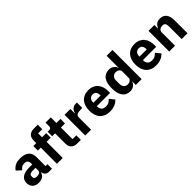

<svg xmlns="http://www.w3.org/2000/svg" viewBox="297 -2087 3445 3445"><g transform="rotate(-45 2020.0 -364.0)"><path d="M457 0Q417 0 390.5 -25Q364 -50 357 -92H351Q339 -41 298 -14.5Q257 12 197 12Q118 12 76 -30Q34 -72 34 -141Q34 -224 94.5 -264.5Q155 -305 259 -305H342V-338Q342 -376 322 -398.5Q302 -421 255 -421Q211 -421 185 -402Q159 -383 142 -359L54 -437Q86 -484 134.5 -510.5Q183 -537 266 -537Q378 -537 434 -488Q490 -439 490 -345V-115H539V0ZM252 -91Q289 -91 315.5 -107Q342 -123 342 -159V-221H270Q183 -221 183 -162V-147Q183 -118 201 -104.5Q219 -91 252 -91Z M664 -410H590V-525H664V-587Q664 -663 704 -701.5Q744 -740 821 -740H917V-625H812V-525H917V-410H812V0H664Z M1183 0Q1106 0 1066.5 -39Q1027 -78 1027 -153V-410H953V-525H990Q1020 -525 1031 -539.5Q1042 -554 1042 -581V-667H1175V-525H1279V-410H1175V-115H1271V0Z M1382 0V-525H1530V-411H1535Q1539 -433 1549 -453.5Q1559 -474 1575.5 -490Q1592 -506 1615 -515.5Q1638 -525 1669 -525H1695V-387H1658Q1593 -387 1561.5 -370Q1530 -353 1530 -307V0Z M2000 12Q1940 12 1893 -7.5Q1846 -27 1813.5 -62.5Q1781 -98 1764.5 -149Q1748 -200 1748 -263Q1748 -325 1764 -375.5Q1780 -426 1811.5 -462Q1843 -498 1889 -517.5Q1935 -537 1994 -537Q2059 -537 2105.5 -515Q2152 -493 2181.5 -456Q2211 -419 2224.5 -370.5Q2238 -322 2238 -269V-225H1901V-217Q1901 -165 1929 -134.5Q1957 -104 2017 -104Q2063 -104 2092 -122.5Q2121 -141 2146 -167L2220 -75Q2185 -34 2128.5 -11Q2072 12 2000 12ZM1997 -428Q1952 -428 1926.5 -398.5Q1901 -369 1901 -320V-312H2085V-321Q2085 -369 2063.5 -398.5Q2042 -428 1997 -428Z M2665 -88H2660Q2654 -67 2641 -48.5Q2628 -30 2609.5 -16.5Q2591 -3 2567.5 4.5Q2544 12 2519 12Q2419 12 2368 -58.5Q2317 -129 2317 -263Q2317 -397 2368 -467Q2419 -537 2519 -537Q2570 -537 2609.5 -509Q2649 -481 2660 -437H2665V-740H2813V0H2665ZM2568 -108Q2610 -108 2637.5 -128.5Q2665 -149 2665 -185V-340Q2665 -376 2637.5 -396.5Q2610 -417 2568 -417Q2526 -417 2498.5 -387.5Q2471 -358 2471 -308V-217Q2471 -167 2498.5 -137.5Q2526 -108 2568 -108Z M3170 12Q3110 12 3063 -7.5Q3016 -27 2983.5 -62.5Q2951 -98 2934.5 -149Q2918 -200 2918 -263Q2918 -325 2934 -375.5Q2950 -426 2981.5 -462Q3013 -498 3059 -517.5Q3105 -537 3164 -537Q3229 -537 3275.5 -515Q3322 -493 3351.5 -456Q3381 -419 3394.5 -370.5Q3408 -322 3408 -269V-225H3071V-217Q3071 -165 3099 -134.5Q3127 -104 3187 -104Q3233 -104 3262 -122.5Q3291 -141 3316 -167L3390 -75Q3355 -34 3298.5 -11Q3242 12 3170 12ZM3167 -428Q3122 -428 3096.5 -398.5Q3071 -369 3071 -320V-312H3255V-321Q3255 -369 3233.5 -398.5Q3212 -428 3167 -428Z M3513 0V-525H3661V-436H3667Q3681 -477 3716 -507Q3751 -537 3813 -537Q3894 -537 3935.5 -483Q3977 -429 3977 -329V0H3829V-317Q3829 -368 3813 -392.5Q3797 -417 3756 -417Q3738 -417 3721 -412.5Q3704 -408 3690.5 -398Q3677 -388 3669 -373.5Q3661 -359 3661 -340V0Z"/></g></svg>

Font: IBM Plex Sans KR
Style: Bold
Weight: 700
Designer: Mike Abbink; Paul van der Laan; Pieter van Rosmalen; Wujin Sim; Chorong Kim; Dohee Lee;
Foundry: Sandoll Inc.
Version: Version 1.001